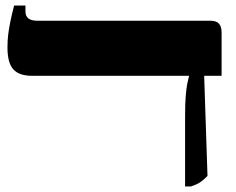

<svg xmlns="http://www.w3.org/2000/svg" viewBox="-20 -667 853 694"><path d="M649 7V-245Q649 -295 651.5 -322.5Q654 -350 657 -365Q660 -380 663 -391V-393H96Q49 -393 28 -416.5Q7 -440 7 -495Q7 -520 9.5 -541Q12 -562 17 -587Q22 -612 31 -647H72V-625Q72 -609 82.5 -600.5Q93 -592 116 -592H741Q762 -592 771.5 -581.5Q781 -571 781 -548V-393H718L730 -31Q714 -15 702.5 -7.5Q691 0 670 7Z"/></svg>

Font: Noto Serif Hebrew Black
Style: Regular
Weight: 900
Version: Version 2.003